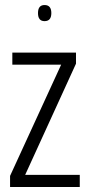

<svg xmlns="http://www.w3.org/2000/svg" viewBox="-20 -743 352 763"><path d="M20 0V-44L223 -486H29V-534H282V-490L80 -48H297V0ZM157 -659Q131 -659 131 -691Q131 -723 157 -723Q184 -723 184 -691Q184 -659 157 -659Z"/></svg>

Font: Georama Condensed Light
Style: Regular
Weight: 300
Width: 3
Designer: Jean-Baptiste Levee
Foundry: Production Type
Version: Version 1.000